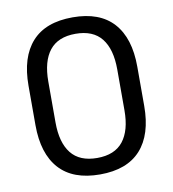

<svg xmlns="http://www.w3.org/2000/svg" viewBox="-76 -718 719 798"><g transform="rotate(-10 283.0 -319.5)"><path d="M283 12Q169 12 111.2 -52Q53.5 -116 53.5 -236.5V-402.5Q53.5 -523 111 -587Q168.5 -651 283 -651Q397 -651 454.8 -587Q512.5 -523 512.5 -402.5V-236.5Q512.5 -116 454.8 -52Q397 12 283 12ZM283 -57.5Q357 -57.5 392.8 -102.8Q428.5 -148 428.5 -233V-405.5Q428.5 -491 392.8 -536.2Q357 -581.5 283 -581.5Q209 -581.5 173.2 -536.2Q137.5 -491 137.5 -405.5V-233Q137.5 -148 173.2 -102.8Q209 -57.5 283 -57.5Z"/></g></svg>

Font: Anek Tamil Medium
Style: Regular
Weight: 400
Version: Version 1.003